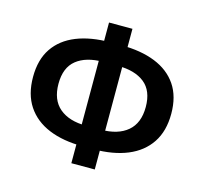

<svg xmlns="http://www.w3.org/2000/svg" viewBox="-109 -876 1075 1012"><g transform="rotate(15 428.0 -370.0)"><path d="M398.4 -87.6Q291.5 -87.6 213.7 -119.7Q135.8 -151.9 93.6 -215.5Q51.4 -279.1 51.4 -373.6Q51.4 -468.3 93.6 -530.5Q135.8 -592.7 213.7 -623.9Q291.5 -655 398.4 -655H457.8Q565.3 -655 643.1 -623.9Q721 -592.7 763.3 -530.5Q805.6 -468.3 805.6 -373.6Q805.6 -279.1 763.3 -215.5Q721 -151.9 643.1 -119.7Q565.3 -87.6 457.8 -87.6ZM387.3 -197.1H468.7Q561.9 -197.1 614.2 -241.3Q666.5 -285.5 666.5 -373.6Q666.5 -461.9 614.2 -503.7Q561.9 -545.5 468.7 -545.5H387.3Q295.1 -545.5 242.7 -503.7Q190.3 -461.9 190.3 -373.6Q190.3 -285.5 242.7 -241.3Q295.1 -197.1 387.3 -197.1ZM364.2 13.8V-753.8H492V13.8Z"/></g></svg>

Font: Shanggu Sans SC VF
Style: Regular
Weight: 250
Designer: GuiWonder
Version: Version 1.021